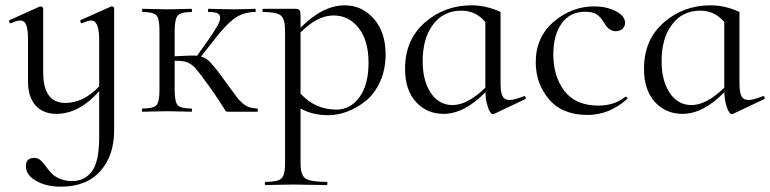

<svg xmlns="http://www.w3.org/2000/svg" viewBox="-20 -419 2889 720"><path d="M398 -395Q408 -395 408 -387V70Q408 165 356 223Q304 281 208 281Q153 281 115 259Q77 237 77 204Q77 173 109 173Q122 173 132 182Q142 191 151 203.5Q160 216 171.5 229Q183 242 203.5 251Q224 260 251 260Q297 260 324.5 224Q352 188 352 94V-77Q276 8 192 8Q142 8 113.5 -23.5Q85 -55 85 -114V-268Q85 -308 78.5 -325Q72 -342 56 -342Q42 -342 22 -332Q19 -331 16.5 -333.5Q14 -336 14 -339.5Q14 -343 17 -344L128 -394Q130 -395 132 -395Q135 -395 138.5 -392.5Q142 -390 142 -387V-148Q142 -33 225 -33Q293 -33 352 -95V-268Q352 -342 323 -342Q309 -342 288 -332Q286 -331 283.5 -333.5Q281 -336 281 -339.5Q281 -343 283 -344L395 -394Q397 -395 398 -395Z M945 -12Q947 -12 947 -6Q947 0 945 0H835Q832 0 830.5 -0.5Q829 -1 827.5 -1.5Q826 -2 824.5 -5Q823 -8 820.5 -12Q818 -16 813 -23.5Q808 -31 802 -40.5Q796 -50 786 -64.5Q776 -79 764 -96Q728 -146 714.5 -161.5Q701 -177 684 -184.5Q667 -192 635 -191V-81Q635 -37 646.5 -24.5Q658 -12 698 -12Q700 -12 700 -6Q700 0 698 0Q686 0 655.5 -1Q625 -2 608 -2Q590 -2 558.5 -1Q527 0 514 0Q512 0 512 -6Q512 -12 514 -12Q555 -12 566.5 -24.5Q578 -37 578 -81V-305Q578 -349 566.5 -361.5Q555 -374 515 -374Q513 -374 513 -380Q513 -386 515 -386Q527 -386 558.5 -385Q590 -384 608 -384Q625 -384 656 -385Q687 -386 698 -386Q700 -386 700 -380Q700 -374 698 -374Q658 -374 646.5 -360.5Q635 -347 635 -303V-208Q704 -212 719 -210L761 -269Q784 -302 795 -321.5Q806 -341 805.5 -353Q805 -365 795 -369.5Q785 -374 762 -374Q760 -374 760 -380Q760 -386 762 -386Q775 -386 802.5 -385Q830 -384 859 -384Q880 -384 904 -385Q928 -386 937 -386Q939 -386 939 -380Q939 -374 937 -374Q893 -374 859.5 -350Q826 -326 781 -267L734 -207Q753 -202 769 -185Q785 -168 814 -129Q820 -120 823 -116Q832 -104 848 -82Q864 -60 870.5 -51.5Q877 -43 889.5 -32Q902 -21 914.5 -17Q927 -13 945 -12Z M1273 -399Q1337 -399 1381.5 -349Q1426 -299 1426 -215Q1426 -158 1405 -112Q1384 -66 1351 -40Q1318 -14 1282 -0.5Q1246 13 1211 13Q1152 13 1107 -12V194Q1107 237 1125 250Q1143 263 1205 263Q1208 263 1208 269Q1208 275 1205 275Q1188 275 1145.5 274Q1103 273 1078 273Q1057 273 1022.5 274Q988 275 976 275Q973 275 973 269Q973 263 976 263Q1022 263 1035.5 250Q1049 237 1049 194V-305Q1049 -348 1033 -361Q1017 -374 967 -374Q964 -374 964 -380Q964 -386 967 -386H1087Q1099 -386 1103 -381Q1107 -376 1107 -360V-315Q1190 -399 1273 -399ZM1241 -8Q1294 -8 1328 -54.5Q1362 -101 1362 -184Q1362 -267 1325 -314Q1288 -361 1231 -361Q1169 -361 1107 -297V-68Q1162 -8 1241 -8Z M1944 -58Q1949 -60 1951 -54.5Q1953 -49 1949 -47L1833 8Q1830 9 1828 9Q1823 9 1817 -0.5Q1811 -10 1806 -29.5Q1801 -49 1800 -73Q1721 8 1643 8Q1581 8 1540 -36.5Q1499 -81 1499 -161Q1499 -270 1573 -334.5Q1647 -399 1748 -399Q1804 -399 1857 -374V-107Q1857 -73 1864.5 -58.5Q1872 -44 1891 -44Q1908 -44 1944 -58ZM1677 -25Q1733 -25 1800 -90V-336Q1765 -379 1710 -379Q1643 -379 1604 -327Q1565 -275 1565 -190Q1565 -116 1595.5 -70.5Q1626 -25 1677 -25Z M2184 12Q2088 12 2038.5 -47Q1989 -106 1989 -185Q1989 -280 2056.5 -337.5Q2124 -395 2208 -395Q2253 -395 2287.5 -378Q2322 -361 2324 -336Q2325 -322 2315.5 -312Q2306 -302 2289 -302Q2263 -302 2245 -334Q2233 -355 2217.5 -365Q2202 -375 2174 -375Q2118 -375 2086.5 -331.5Q2055 -288 2055 -215Q2055 -132 2097 -77.5Q2139 -23 2224 -23Q2284 -23 2325 -56Q2327 -57 2329.5 -55.5Q2332 -54 2333 -52Q2334 -50 2332 -48Q2265 12 2184 12Z M2840 -58Q2845 -60 2847 -54.5Q2849 -49 2845 -47L2729 8Q2726 9 2724 9Q2719 9 2713 -0.5Q2707 -10 2702 -29.5Q2697 -49 2696 -73Q2617 8 2539 8Q2477 8 2436 -36.5Q2395 -81 2395 -161Q2395 -270 2469 -334.5Q2543 -399 2644 -399Q2700 -399 2753 -374V-107Q2753 -73 2760.5 -58.5Q2768 -44 2787 -44Q2804 -44 2840 -58ZM2573 -25Q2629 -25 2696 -90V-336Q2661 -379 2606 -379Q2539 -379 2500 -327Q2461 -275 2461 -190Q2461 -116 2491.5 -70.5Q2522 -25 2573 -25Z"/></svg>

Font: Cormorant Infant
Style: Regular
Weight: 400
Designer: Christian Thalmann (Catharsis Fonts)
Version: Version 1.000;PS 002.000;hotconv 1.0.88;makeotf.lib2.5.64775